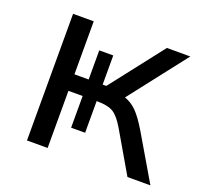

<svg xmlns="http://www.w3.org/2000/svg" viewBox="-99 -653 813 768"><g transform="rotate(20 307.0 -269.5)"><path d="M87.9 0V-539.1H175.8V-313.5H236.3V-437.5H295.9V-313.5H311.5L487.3 -539.1H586.9L397.5 -295.9Q425.8 -286.1 448.2 -263.7Q470.7 -241.2 499 -194.3L613.3 0H515.6L416 -170.9Q390.6 -214.8 367.2 -229Q343.8 -243.2 298.8 -243.2H295.9V-108.4H236.3V-243.2H175.8V0Z"/></g></svg>

Font: Min Sans
Style: Regular
Weight: 400
Designer: Jinseong-Kim, NotoSansCJK, Nunito
Foundry: Jinseong-Kim
Version: Version 1.400;Glyphs 3.1.2 (3151)